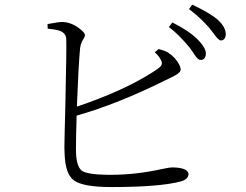

<svg xmlns="http://www.w3.org/2000/svg" viewBox="-20 -796 1040 811"><path d="M633.8 -575.2 650.4 -588.9Q676.8 -582 689.5 -574.2Q721.7 -553.7 738.3 -520.5Q743.2 -509.8 743.2 -502Q743.2 -489.3 712.9 -473.6Q710 -472.7 703.1 -468.8Q686.5 -460.9 678.7 -457Q478.5 -357.4 303.7 -307.6Q300.8 -212.9 300.8 -165Q300.8 -94.7 325.2 -75.2Q348.6 -58.6 434.6 -57.6Q441.4 -57.6 448.2 -57.6Q555.7 -57.6 668.9 -83Q696.3 -88.9 708 -88.9Q775.4 -87.9 776.4 -59.6Q774.4 -39.1 746.1 -30.3Q658.2 -5.9 450.2 -5.9Q328.1 -5.9 291 -35.2Q255.9 -61.5 252.9 -145.5Q252 -158.2 252 -172.9Q252 -202.1 255.9 -343.8Q261.7 -602.5 259.8 -633.8Q256.8 -659.2 226.6 -668Q211.9 -671.9 181.6 -674.8L180.7 -694.3Q230.5 -704.1 247.1 -703.1Q287.1 -700.2 321.3 -670.9Q338.9 -657.2 338.9 -646.5Q338.9 -640.6 327.1 -622.1Q320.3 -608.4 318.4 -593.8Q311.5 -520.5 304.7 -345.7Q497.1 -410.2 622.1 -489.3Q636.7 -499 648.4 -506.8Q668.9 -521.5 662.1 -537.1Q660.2 -540 659.2 -543Q652.3 -558.6 633.8 -575.2ZM693.4 -681.6 708 -701.2Q778.3 -666 815.4 -628.9Q850.6 -592.8 849.6 -568.4Q848.6 -546.9 832 -543Q828.1 -543 825.2 -543Q814.5 -543.9 796.9 -572.3Q787.1 -586.9 781.2 -594.7Q733.4 -652.3 693.4 -681.6ZM778.3 -757.8 792 -776.4Q870.1 -739.3 900.4 -711.9Q934.6 -680.7 933.6 -649.4Q931.6 -626 913.1 -625Q902.3 -626 884.8 -651.4Q872.1 -668 865.2 -676.8Q826.2 -721.7 778.3 -757.8Z"/></svg>

Font: GenYoMin JP Light
Style: Regular
Weight: 300
Version: Version 1.001;PS 1;hotconv 16.6.51;makeotf.lib2.5.65220 DEVE